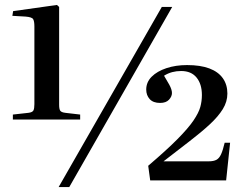

<svg xmlns="http://www.w3.org/2000/svg" viewBox="-20 -742 985 776"><path d="M32 -259V-279L95 -286Q111 -288 115 -295.5Q119 -303 119 -321V-635Q119 -656 114 -664.5Q109 -673 83 -675L30 -678L33 -697L210 -722L219 -714V-319Q219 -301 223.5 -294.5Q228 -288 244 -286L304 -279V-259ZM217 14 634 -714H676L260 14ZM587 -13 579 -72Q654 -136 697.5 -180Q741 -224 762 -255Q783 -286 789.5 -309.5Q796 -333 796 -358Q796 -402 774.5 -428.5Q753 -455 712 -455Q693 -455 676 -450.5Q659 -446 643 -436Q653 -420 664 -400Q675 -380 675 -366Q675 -352 663 -339Q651 -326 627 -326Q599 -326 585 -341.5Q571 -357 571 -380Q571 -410 593 -432Q615 -454 652.5 -466.5Q690 -479 736 -479Q790 -479 826 -465.5Q862 -452 880.5 -426Q899 -400 899 -364Q899 -331 880.5 -301Q862 -271 828 -239.5Q794 -208 746.5 -171.5Q699 -135 641 -90H824Q843 -90 854.5 -96Q866 -102 873.5 -118.5Q881 -135 888 -165H910L894 -13Z"/></svg>

Font: Literata 60pt Medium
Style: Regular
Weight: 500
Designer: Latin by Veronika Burian and Jose Scaglione. Greek by Irene Vlachou. Cyrillic by Vera Evstafieva.
Foundry: TypeTogether
Version: Version 3.103;gftools[0.9.29]